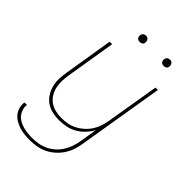

<svg xmlns="http://www.w3.org/2000/svg" viewBox="-266 -813 1131 1131"><g transform="rotate(45 300.0 -247.0)"><path d="M209 213Q186 213 164 211Q142 209 121.5 202.5Q101 196 82.5 185.5Q64 175 50.5 159Q37 143 31 121.5Q25 100 28 78H49Q46 97 52 115.5Q58 134 69.5 148Q81 162 97.5 171Q114 180 132 185Q150 190 169.5 192Q189 194 209 194Q234 194 259.5 189.5Q285 185 309 173.5Q333 162 353.5 143.5Q374 125 388 102.5Q402 80 410.5 55Q419 30 423 5L441 -104Q426 -77 405 -55Q384 -33 357.5 -18Q331 -3 302 2.5Q273 8 245 8Q216 8 188 1.5Q160 -5 138 -20.5Q116 -36 101.5 -59Q87 -82 80 -109Q73 -136 74 -165Q75 -194 80 -223L130 -530H151L100 -220Q96 -194 95 -168Q94 -142 99.5 -117.5Q105 -93 118 -72Q131 -51 150.5 -37Q170 -23 195 -17Q220 -11 246 -11Q271 -11 296 -15.5Q321 -20 344.5 -32Q368 -44 388 -62Q408 -80 422.5 -102.5Q437 -125 445 -149.5Q453 -174 457 -199L512 -530H532L443 8Q439 36 430 62.5Q421 89 405 113.5Q389 138 366.5 158Q344 178 318 190.5Q292 203 264 208Q236 213 209 213ZM456 -654Q450 -654 444 -656Q438 -658 434.5 -663Q431 -668 430 -674Q429 -680 430 -686Q431 -691 433.5 -695Q436 -699 439.5 -701.5Q443 -704 447.5 -705.5Q452 -707 456 -707Q463 -707 468.5 -704.5Q474 -702 477.5 -697Q481 -692 482 -686Q483 -680 482 -674Q482 -669 479.5 -665Q477 -661 473 -658.5Q469 -656 465 -655Q461 -654 456 -654ZM256 -654Q250 -654 244 -656Q238 -658 234.5 -663Q231 -668 230 -674Q229 -680 230 -686Q231 -691 233.5 -695Q236 -699 239.5 -701.5Q243 -704 247.5 -705.5Q252 -707 256 -707Q263 -707 268.5 -704.5Q274 -702 277.5 -697Q281 -692 282 -686Q283 -680 282 -674Q282 -669 279.5 -665Q277 -661 273 -658.5Q269 -656 265 -655Q261 -654 256 -654Z"/></g></svg>

Font: Iosevka Curly Thin Extended
Style: Italic
Weight: 100
Width: 7
Italic angle: -9°
Monospace: yes
Designer: Belleve Invis
Foundry: Belleve Invis
Version: Version 11.1.0; ttfautohint (v1.8.3)